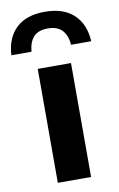

<svg xmlns="http://www.w3.org/2000/svg" viewBox="-136 -856 563 907"><g transform="rotate(-10 145.5 -403.0)"><path d="M66 0V-546.5H225.5V0ZM-45.5 -631.5Q-41 -714.5 7.5 -760.5Q56 -806.5 145.5 -806.5Q234.5 -806.5 283.8 -760.2Q333 -714 337.5 -631.5H241Q237 -677.5 214 -702Q191 -726.5 145.5 -726.5Q99.5 -726.5 77.2 -702Q55 -677.5 51 -631.5Z"/></g></svg>

Font: Encode Sans Semi Expanded
Style: Bold
Weight: 700
Width: 6
Designer: Multiple Designers
Foundry: Impallari Type
Version: Version 3.000; ttfautohint (v1.8.3) -l 8 -r 50 -G 200 -x 14 